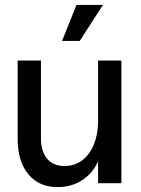

<svg xmlns="http://www.w3.org/2000/svg" viewBox="-20 -747 573 783"><path d="M52 -181V-500H147V-183Q147 -130 172 -100Q197 -70 243 -70Q305 -70 342.5 -121Q380 -172 380 -257V-500H475V0H380V-89Q358 -40 314.5 -12Q271 16 215 16Q139 16 95.5 -36.5Q52 -89 52 -181ZM400 -727 305 -580H233L292 -727Z"/></svg>

Font: MedMera Sans Display
Style: Regular
Weight: 500
Designer: Kasper Nordkvist
Foundry: UNCUT.wtf
Version: Version 1.300